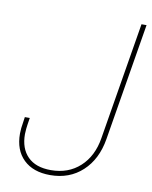

<svg xmlns="http://www.w3.org/2000/svg" viewBox="-83 -790 681 861"><g transform="rotate(10 257.0 -359.5)"><path d="M204.6 9.8Q127 9.8 83.3 -32.7Q39.6 -75.2 39.6 -149.9Q39.6 -160.2 41 -175.3Q42.5 -190.4 48.3 -226.6H70.8Q64.9 -190.9 63.5 -176Q62 -161.1 62 -151.4Q62 -86.4 98.4 -49.6Q134.8 -12.7 204.1 -12.7Q283.2 -12.7 336.2 -61Q389.2 -109.4 402.8 -193.4L491.2 -727.5H514.2L425.8 -193.4Q410.2 -99.1 351.3 -44.7Q292.5 9.8 204.6 9.8Z"/></g></svg>

Font: Inter Display Thin
Style: Italic
Weight: 100
Italic angle: -9.39999°
Designer: Rasmus Andersson
Foundry: rsms
Version: Version 4.000;git-a52131595